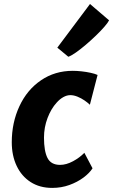

<svg xmlns="http://www.w3.org/2000/svg" viewBox="-20 -910 553 938"><path d="M235 8Q174 8 129.6 -20.6Q85.2 -49.2 61.4 -99.6Q37.5 -149.9 37.5 -214.9Q37.5 -311 75 -391.4Q112.3 -471.5 180.2 -517.7Q248.1 -564 335.5 -564Q355.2 -564 378.3 -561.5Q401.4 -559 422.4 -554.4Q443.5 -549.9 456.7 -543.8L419.1 -398.3Q408.8 -408.3 392.9 -419.3Q377 -430.2 358.7 -437.7Q340.4 -445.2 323.4 -445.2Q306.6 -445.2 289.1 -435.4Q271.6 -425.6 256.4 -408.2Q229.8 -379.2 212.3 -333.6Q194.9 -288 194.9 -237.7Q194.9 -171.9 212 -138.2Q229.2 -104.5 273.6 -104.5Q303.7 -104.5 336.6 -122.2Q369.4 -139.8 392.1 -163.5L432.1 -87.7Q416.7 -64 387.3 -42.1Q357.9 -20.3 318.7 -6.1Q279.6 8 235 8ZM313.8 -632.7 260 -677.2 419.7 -890.5 512.9 -810.7Q507 -798.7 489.5 -778.7Q472.1 -758.6 448.1 -735.6Q424.2 -712.6 398.8 -691Q373.4 -669.4 350.8 -653.5Q328.3 -637.7 313.8 -632.7Z"/></svg>

Font: Merriweather Sans Variable Regular
Style: Italic
Weight: 300
Italic angle: -8°
Designer: Eben Sorkin
Foundry: Eben Sorkin
Version: Version 2.001